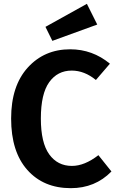

<svg xmlns="http://www.w3.org/2000/svg" viewBox="-20 -965 611 1001"><path d="M433 -945 487 -837 253 -752 217 -825ZM346 -708Q462 -708 553 -633L480 -548Q420 -597 354 -597Q280 -597 236.5 -536.5Q193 -476 193 -347Q193 -221 236.5 -160.5Q280 -100 355 -100Q421 -100 493 -156L561 -71Q476 16 349 16Q207 16 122.5 -79Q38 -174 38 -347Q38 -517 124.5 -612.5Q211 -708 346 -708Z"/></svg>

Font: FiraGO SemiBold
Style: Regular
Weight: 600
Designer: bBox Type
Foundry: bBox Type GmbH
Version: Version 1.001;PS 001.001;hotconv 1.0.88;makeotf.lib2.5.64775